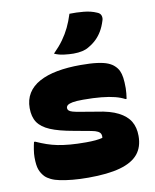

<svg xmlns="http://www.w3.org/2000/svg" viewBox="-91 -891 782 971"><g transform="rotate(-10 300.0 -405.5)"><path d="M303 -167Q331 -167 352 -169Q373 -171 388 -175Q390 -186 386.5 -194.5Q383 -203 372 -209Q361 -215 339 -219L252 -235Q177 -248 133.5 -266.5Q90 -285 71 -313.5Q52 -342 52 -387Q52 -430 72 -462.5Q92 -495 130.5 -516Q169 -537 222.5 -547Q276 -557 343 -557Q394 -557 428 -552.5Q462 -548 482.5 -539.5Q503 -531 515 -519Q528 -507 535 -492Q542 -477 545 -456Q548 -435 548 -402Q548 -390 546.5 -376Q545 -362 543 -348H537Q517 -359 488 -366.5Q459 -374 418.5 -378Q378 -382 325 -382Q290 -382 271.5 -378.5Q253 -375 245.5 -369Q238 -363 238 -354Q238 -347 243.5 -341.5Q249 -336 263 -332Q277 -328 302 -324L385 -310Q451 -301 492 -280Q533 -259 551.5 -228Q570 -197 570 -153Q570 -96 540 -60Q510 -24 447 -6.5Q384 11 284 11Q239 11 203 7.5Q167 4 140 -1.5Q113 -7 94.5 -16Q76 -25 65 -36Q49 -53 41 -74.5Q33 -96 33 -138Q33 -155 36.5 -177Q40 -199 44 -215H50Q79 -202 105 -193Q131 -184 159 -178.5Q187 -173 222 -170Q257 -167 303 -167ZM333 -822Q368 -823 405.5 -819.5Q443 -816 472 -803Q488 -797 492 -784Q496 -771 491 -758Q482 -729 469 -707Q456 -685 438.5 -668Q421 -651 398 -638Q384 -629 364 -624.5Q344 -620 319 -620Q297 -620 269.5 -623.5Q242 -627 221 -637Q252 -668 272 -696Q292 -724 306.5 -754Q321 -784 333 -822Z"/></g></svg>

Font: Recursive Monospace Casual Black
Style: Regular
Weight: 900
Version: Version 1.047